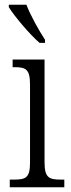

<svg xmlns="http://www.w3.org/2000/svg" viewBox="-20 -786 300 806"><path d="M146 -606H169V-619C144 -657 108 -721 91 -766H17V-756C38 -721 104 -642 146 -606ZM21 0H250V-32H236C185 -32 167 -40 167 -106V-536H33V-504H41C89 -504 106 -495 106 -431V-103C106 -39 88 -32 37 -32H21Z"/></svg>

Font: Noto Serif Myanmar Condensed Light
Style: Regular
Weight: 300
Width: 3
Designer: Ben Mitchell and the Monotype Design Team
Foundry: Monotype Imaging Inc.
Version: Version 2.106